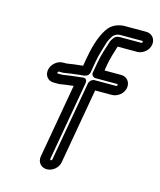

<svg xmlns="http://www.w3.org/2000/svg" viewBox="-119 -813 818 981"><g transform="rotate(15 289.5 -322.0)"><path d="M151 -404C144 -404 148 -415 153 -415H172H176C205 -420 236 -424 266 -427C288 -427 307 -433 311 -453L321 -512C328 -552 340 -587 351 -624C355 -634 362 -647 369 -658C375 -666 387 -677 410 -677H523C531 -677 528 -666 521 -666H408C394 -666 383 -660 377 -651C374 -647 365 -635 362 -621C352 -588 339 -553 332 -512L322 -456C319 -441 332 -431 343 -431H456C464 -431 461 -420 454 -420H341C326 -420 314 -406 312 -395L237 28C237 30 234 33 231 33C228 33 226 30 226 28L300 -392C301 -399 303 -423 275 -417C273 -417 271 -416 269 -416H267C234 -413 202 -408 174 -404ZM142 -354H167H171C196 -358 218 -361 245 -364L176 28C171 59 192 83 222 83C252 83 282 59 287 28L357 -370H445C475 -370 506 -394 511 -425C516 -456 495 -481 465 -481H377L382 -512C388 -548 400 -582 410 -616H513C543 -616 573 -640 578 -671C583 -702 562 -727 532 -727H419C384 -727 348 -712 328 -680C299 -637 282 -576 271 -512L265 -476C236 -473 208 -470 179 -465H162C131 -465 102 -439 97 -409C92 -379 111 -354 142 -354Z"/></g></svg>

Font: Blanket
Style: OutlineObl
Weight: 400
Foundry: Cannot Into Space Fonts
Version: Version 0.9